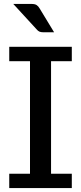

<svg xmlns="http://www.w3.org/2000/svg" viewBox="-20 -956 412 976"><path d="M345 0H27V-73H132.5V-645H27V-718H345V-645H239.5V-73H345ZM255 -792H199.5Q188 -792 180.5 -795.2Q173 -798.5 166 -807L47.5 -936H140Q157.5 -936 166.2 -930.2Q175 -924.5 181.5 -913Z"/></svg>

Font: Verano Sans Medium
Style: Regular
Weight: 500
Designer: Lukasz Dziedzic with Adam Twardoch and Botio Nikoltchev
Foundry: tyPoland Lukasz Dziedzic
Version: Version 3.001;December 28, 2019;FontCreator 12.0.0.2547 64-b